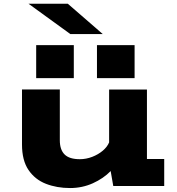

<svg xmlns="http://www.w3.org/2000/svg" viewBox="-20 -964 915 995"><path d="M343 10.5Q274.5 10.5 218 -11.5Q161.5 -33.5 127.8 -83Q94 -132.5 94 -215.5V-500.5H290V-237Q290 -188 314.8 -163.5Q339.5 -139 393.5 -139Q426.5 -139 458 -151.2Q489.5 -163.5 512.8 -183.2Q536 -203 545.5 -226V-500H741.5V-140H831V0H567L553.5 -77.5Q516 -39 461 -14.2Q406 10.5 343 10.5ZM167.5 -730H362.5V-559H167.5ZM482.5 -730H677.5V-559H482.5ZM344.5 -787.5 128 -944.5H331.5L512.5 -787.5Z"/></svg>

Font: Trispace SemiExpanded ExtraBold
Style: Regular
Weight: 800
Width: 6
Designer: Tyler Finck
Foundry: Etcetera Type Company
Version: Version 1.210; ttfautohint (v1.8.3)